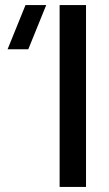

<svg xmlns="http://www.w3.org/2000/svg" viewBox="-20 -740 430 760"><path d="M216 0H320.5V-720H216ZM10 -545H92L163 -720H81Z"/></svg>

Font: Eudonet SemiBold
Style: Regular
Weight: 600
Designer: Mikhail Sharanda
Foundry: Mikhail Sharanda
Version: Version 4.503;Glyphs 3.1.2 (3151)